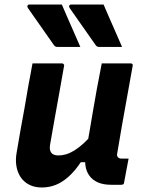

<svg xmlns="http://www.w3.org/2000/svg" viewBox="-20 -819 640 851"><path d="M254 -799Q268 -767 281.5 -735.5Q295 -704 309 -673Q323 -642 336 -611Q311 -611 287.5 -611Q264 -611 235 -611Q229 -611 225.5 -613Q222 -615 219 -619Q197 -651 178 -677.5Q159 -704 141.5 -729.5Q124 -755 104 -783Q100 -789 102 -794Q104 -799 111 -799Q140 -799 161.5 -799Q183 -799 204.5 -799Q226 -799 254 -799ZM439 -799Q453 -767 466.5 -735.5Q480 -704 494 -673Q508 -642 521 -611Q496 -611 472.5 -611Q449 -611 420 -611Q414 -611 410.5 -613Q407 -615 404 -619Q382 -651 363 -677.5Q344 -704 326.5 -729.5Q309 -755 289 -783Q285 -789 287 -794Q289 -799 296 -799Q325 -799 346.5 -799Q368 -799 389.5 -799Q411 -799 439 -799ZM124 -538Q157 -538 189.5 -538Q222 -538 255 -538Q258 -538 260 -536.5Q262 -535 263.5 -532.5Q265 -530 264 -527Q254 -469 243.5 -411Q233 -353 222.5 -294.5Q212 -236 202 -178Q198 -155 207 -142.5Q216 -130 239 -130Q255 -130 272.5 -135Q290 -140 309.5 -152Q329 -164 350.5 -183.5Q372 -203 395 -231L377 -100H338Q312 -61 284 -36Q256 -11 227 0.5Q198 12 165 12Q133 12 109 -0.5Q85 -13 71 -34.5Q57 -56 52.5 -84Q48 -112 54 -144Q62 -194 71 -243Q80 -292 89 -342Q98 -392 106 -441Q111 -466 115.5 -491Q120 -516 124 -538ZM431 -538Q452 -538 473.5 -538Q495 -538 516.5 -538Q538 -538 559 -538Q563 -538 565 -536.5Q567 -535 568 -533Q569 -531 568 -527Q557 -462 544.5 -396Q532 -330 521 -265.5Q510 -201 500 -142Q498 -134 499 -129.5Q500 -125 503 -122Q505 -119 509.5 -117.5Q514 -116 520 -116Q522 -116 524 -116Q526 -116 528 -116Q530 -116 531 -116H550Q545 -90 540 -63.5Q535 -37 530 -10Q530 -5 526.5 -2.5Q523 0 518 0Q514 0 506 0Q498 0 489 0Q480 0 473 0Q438 0 414 -10.5Q390 -21 376 -40.5Q362 -60 358.5 -86.5Q355 -113 361 -145Q369 -193 377 -238Q385 -283 392.5 -329Q400 -375 409.5 -426Q419 -477 431 -538Z"/></svg>

Font: RecMonoLinear Nerd Font Mono
Style: Bold Italic
Weight: 700
Italic angle: -10°
Monospace: yes
Version: Version 1.085; ttfautohint (v1.8.4.7-5d5b);Nerd Fonts 3.2.1